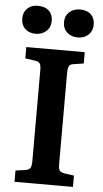

<svg xmlns="http://www.w3.org/2000/svg" viewBox="-61 -960 535 998"><g transform="rotate(5 206.5 -461.0)"><path d="M54 0V-59L106 -66Q125 -70 131 -80Q137 -90 137 -117V-589Q137 -615 130.5 -624.5Q124 -634 103 -637L54 -644V-703H359V-644L307 -636Q289 -634 283 -623.5Q277 -613 277 -585V-114Q277 -88 283 -79Q289 -70 309 -66L359 -59V0ZM315 -776Q282 -776 260 -796Q238 -816 238 -850Q238 -882 260 -902Q282 -922 315 -922Q352 -922 372.5 -902.5Q393 -883 393 -850Q393 -817 371.5 -796.5Q350 -776 315 -776ZM96 -776Q62 -776 41 -796Q20 -816 20 -850Q20 -882 41 -902Q62 -922 96 -922Q133 -922 153.5 -902.5Q174 -883 174 -850Q174 -817 152 -796.5Q130 -776 96 -776Z"/></g></svg>

Font: Literata 18pt SemiBold
Style: Regular
Weight: 600
Designer: Latin by Veronika Burian and Jose Scaglione. Greek by Irene Vlachou. Cyrillic by Vera Evstafieva.
Foundry: TypeTogether
Version: Version 3.103;gftools[0.9.29]